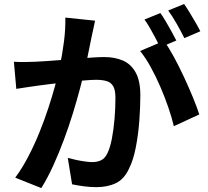

<svg xmlns="http://www.w3.org/2000/svg" viewBox="-20 -886 1040 959"><path d="M454.8 -782.7Q450.7 -763.8 446.1 -741.2Q441.5 -718.7 437.1 -699.9Q432.8 -677.5 427 -650.1Q421.2 -622.6 415.8 -595.1Q410.4 -567.7 404.5 -541.6Q394.3 -498.8 379.1 -441.8Q363.9 -384.8 343.9 -319.5Q323.8 -254.3 299.1 -188Q274.5 -121.7 246.1 -59.3Q217.8 3 186.3 53.4L56 1.4Q91.3 -46.2 121.6 -104.6Q151.9 -162.9 176.9 -224.7Q201.9 -286.5 221.6 -346.8Q241.3 -407 255.4 -458.8Q269.5 -510.6 277.5 -548.2Q291.5 -615.8 299.6 -679Q307.6 -742.3 306.3 -798.2ZM799.4 -682.1Q822.6 -649.4 848.5 -601.9Q874.3 -554.4 898.9 -501.4Q923.6 -448.4 943.8 -399.2Q963.9 -349.9 975.4 -314.4L848.3 -255.7Q838.6 -297.7 821.1 -348.6Q803.7 -399.5 781.1 -452Q758.5 -504.5 732.5 -551.5Q706.6 -598.6 679.8 -631.2ZM49.4 -577.6Q76.4 -575.8 102.5 -576.2Q128.7 -576.6 156.5 -577.6Q180.6 -578.6 215.7 -581.1Q250.8 -583.6 290.6 -586.7Q330.3 -589.8 370.3 -593.3Q410.2 -596.8 444.3 -598.9Q478.4 -601 500.3 -601Q553.7 -601 594 -583.5Q634.3 -566 657.7 -523.9Q681 -481.9 681 -409.5Q681 -351.1 675.8 -282Q670.6 -213 658.3 -149.7Q646.1 -86.5 624.3 -43.4Q600 9.3 558.5 29Q517.1 48.8 460.5 48.8Q431.7 48.8 398.8 44.5Q365.9 40.3 340 34.5L318.6 -97.2Q338.5 -91.7 361.8 -86.9Q385.1 -82 406.6 -79.2Q428.2 -76.4 440.8 -76.4Q466.2 -76.4 485 -85.6Q503.9 -94.8 515.9 -119.2Q530 -147.5 538.9 -193.8Q547.7 -240 552.2 -293.6Q556.6 -347.1 556.6 -396Q556.6 -436.3 545.5 -455.3Q534.4 -474.4 512.7 -480.9Q491 -487.4 459.6 -487.4Q437 -487.4 397.8 -483.9Q358.6 -480.4 314.2 -475.8Q269.8 -471.2 231.7 -466.3Q193.6 -461.4 172.5 -458.6Q150.9 -455.3 117.7 -450.8Q84.4 -446.4 61.4 -442.1ZM781.1 -820.9Q794.1 -803.1 808.7 -777.9Q823.3 -752.7 837.3 -727.6Q851.2 -702.5 860.7 -683.6L780.2 -649.4Q770.4 -670.1 757.1 -694.9Q743.7 -719.6 729.7 -744.6Q715.6 -769.6 701.6 -788.4ZM899.5 -866Q912.7 -847.2 928.1 -821.9Q943.4 -796.7 957.7 -772.1Q972 -747.4 980.5 -729.8L900.8 -695.5Q885.3 -727.2 863.1 -766.3Q840.9 -805.5 820.2 -833.5Z"/></svg>

Font: Shanggu Sans SC VF
Style: Regular
Weight: 250
Designer: GuiWonder
Version: Version 1.021